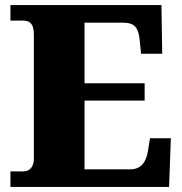

<svg xmlns="http://www.w3.org/2000/svg" viewBox="-20 -734 715 754"><path d="M644 0 651 -191H569L561 -141C554 -97 534 -69 491 -69H312V-339H548V-407H312V-645H462C509 -645 524 -626 529 -573L534 -523H617L614 -714H21V-653H70C92 -653 113 -646 113 -599V-110C113 -82 99 -61 72 -61H21V0Z"/></svg>

Font: UArctic Serif Black
Style: Regular
Weight: 900
Designer: Customization by Puisto advertising & original work Monotype Design Team
Foundry: Monotype Imaging Inc.
Version: Version 2.004